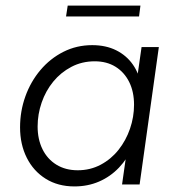

<svg xmlns="http://www.w3.org/2000/svg" viewBox="-20 -662 634 689"><path d="M247 7Q188 7 144 -20.5Q100 -48 76 -96Q52 -144 52 -205Q52 -263 71 -316Q90 -369 125 -410.5Q160 -452 207.5 -476Q255 -500 311 -500Q360 -500 397 -481.5Q434 -463 457 -430Q480 -397 486 -354L466 -339L488 -493H550L481 0H418L440 -155L458 -139Q438 -93 407 -60.5Q376 -28 335.5 -10.5Q295 7 247 7ZM259 -51Q304 -51 341.5 -71Q379 -91 405.5 -124.5Q432 -158 446.5 -200Q461 -242 461 -286Q461 -333 443.5 -368Q426 -403 394.5 -422.5Q363 -442 320 -442Q274 -442 236 -422Q198 -402 171 -369Q144 -336 129.5 -294Q115 -252 115 -208Q115 -162 132.5 -126.5Q150 -91 182.5 -71Q215 -51 259 -51ZM217 -603 223 -642H484L479 -603Z"/></svg>

Font: Hanken Grotesk Light
Style: Italic
Weight: 300
Italic angle: -8°
Designer: Alfredo Marco Pradil
Foundry: Hanken Design Co.
Version: Version 3.013